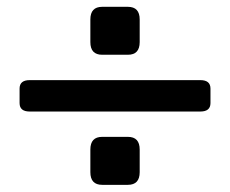

<svg xmlns="http://www.w3.org/2000/svg" viewBox="-20 -631 665 555"><path d="M275.4 -96.7Q241.2 -96.7 241.2 -133.3V-198.7Q241.2 -235.4 275.4 -235.4H349.6Q383.8 -235.4 383.8 -198.7V-133.3Q383.8 -96.7 349.6 -96.7ZM275.4 -472.7Q241.2 -472.7 241.2 -509.3V-574.7Q241.2 -611.3 275.4 -611.3H349.6Q383.8 -611.3 383.8 -574.7V-509.3Q383.8 -472.7 349.6 -472.7ZM65.9 -308.6Q36.6 -308.6 36.6 -333V-375Q36.6 -399.4 65.9 -399.4H559.1Q588.4 -399.4 588.4 -375V-333Q588.4 -308.6 559.1 -308.6Z"/></svg>

Font: Istok Web
Style: Bold
Weight: 700
Designer: Andrey V. Panov
Foundry: Andrey V. Panov
Version: Version 1.0.2g